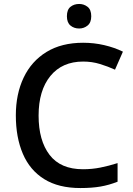

<svg xmlns="http://www.w3.org/2000/svg" viewBox="-20 -940 674 970"><path d="M400 -629Q294 -629 234.5 -556Q175 -483 175 -356Q175 -230 230.5 -157.5Q286 -85 399 -85Q445 -85 487.5 -93.5Q530 -102 574 -116V-22Q531 -5 487.5 2.5Q444 10 386 10Q276 10 203.5 -35Q131 -80 95.5 -163Q60 -246 60 -357Q60 -465 99.5 -548Q139 -631 215 -677.5Q291 -724 400 -724Q455 -724 506.5 -712Q558 -700 601 -679L561 -588Q526 -604 485.5 -616.5Q445 -629 400 -629ZM380 -920Q404 -920 422.5 -905.5Q441 -891 441 -858Q441 -826 422.5 -811Q404 -796 380 -796Q354 -796 336 -811Q318 -826 318 -858Q318 -891 336 -905.5Q354 -920 380 -920Z"/></svg>

Font: Noto Sans Kawi Medium
Style: Regular
Weight: 500
Designer: Fadhl Haqq
Version: Version 1.000